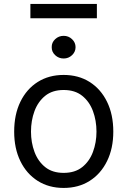

<svg xmlns="http://www.w3.org/2000/svg" viewBox="-20 -927 637 959"><path d="M297.9 11.7Q224.1 11.7 168.5 -23.4Q112.8 -58.6 81.8 -122.1Q50.8 -185.5 50.8 -269.5Q50.8 -355 81.8 -418.7Q112.8 -482.4 168.5 -517.6Q224.1 -552.7 297.9 -552.7Q372.1 -552.7 427.7 -517.6Q483.4 -482.4 514.6 -418.7Q545.9 -355 545.9 -269.5Q545.9 -185.5 514.6 -122.1Q483.4 -58.6 427.7 -23.4Q372.1 11.7 297.9 11.7ZM297.9 -63.5Q354.5 -63.5 390.6 -92.3Q426.8 -121.1 444.3 -168.2Q461.9 -215.3 461.9 -269.5Q461.9 -324.7 444.3 -372.1Q426.8 -419.4 390.6 -448.5Q354.5 -477.5 297.9 -477.5Q241.7 -477.5 205.8 -448.5Q169.9 -419.4 152.3 -372.1Q134.8 -324.7 134.8 -269.5Q134.8 -215.3 152.3 -168.2Q169.9 -121.1 205.8 -92.3Q241.7 -63.5 297.9 -63.5ZM297.9 -634.8Q273.4 -634.8 255.6 -651.4Q237.8 -668 238.3 -691.4Q237.8 -714.8 255.6 -731.4Q273.4 -748 297.9 -748Q322.3 -748 339.8 -731.4Q357.4 -714.8 357.4 -691.4Q357.4 -668 339.8 -651.4Q322.3 -634.8 297.9 -634.8ZM463.9 -907.2V-835.9H131.8V-907.2Z"/></svg>

Font: GitLab Sans
Style: Regular
Weight: 400
Designer: Rasmus Andersson
Foundry: Modifications by GitLab B.V., manufactured by rsms
Version: Version 4.000;git-c8fb6b7